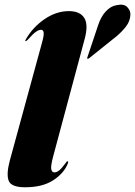

<svg xmlns="http://www.w3.org/2000/svg" viewBox="-20 -782 572 812"><path d="M338 -617 205 -121Q194 -80 196.8 -66.5Q199.5 -53 210 -53Q220 -53 230.5 -61.5Q241 -70 256.5 -91Q261 -97 262.2 -98.5Q263.5 -100 265.5 -100Q271.5 -100 264.5 -85Q246.5 -45.5 202 -17.8Q157.5 10 86 10Q27.5 10 16.8 -17.5Q6 -45 21.5 -103L157.5 -601Q166 -630.5 164.8 -643.2Q163.5 -656 153.5 -656Q144 -656 131.8 -647.5Q119.5 -639 97.5 -614Q91.5 -608 88.5 -608Q84.5 -608 89.5 -616Q119.5 -668 169 -701.5Q218.5 -735 271 -735Q318 -735 336.2 -706.5Q354.5 -678 338 -617ZM395 -675.5Q406.5 -711 427.2 -733.5Q448 -756 472.5 -760Q504 -767 518.2 -752Q532.5 -737 531.5 -719.5Q530 -691.5 512.2 -669Q494.5 -646.5 471.5 -627.5L356 -535Q353 -533 349 -534Q348 -535.5 348.8 -537.2Q349.5 -539 350 -541Z"/></svg>

Font: Fraunces 144pt Black
Style: Italic
Weight: 900
Italic angle: -16°
Version: Version 1.000;[0bf87f6ff]